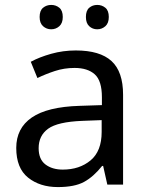

<svg xmlns="http://www.w3.org/2000/svg" viewBox="-20 -750 601 780"><path d="M288 -545Q386 -545 433 -502Q480 -459 480 -365V0H416L399 -76H395Q360 -32 321.5 -11Q283 10 215 10Q142 10 94 -28.5Q46 -67 46 -149Q46 -229 109 -272.5Q172 -316 303 -320L394 -323V-355Q394 -422 365 -448Q336 -474 283 -474Q241 -474 203 -461.5Q165 -449 132 -433L105 -499Q140 -518 188 -531.5Q236 -545 288 -545ZM314 -259Q214 -255 175.5 -227Q137 -199 137 -148Q137 -103 164.5 -82Q192 -61 235 -61Q303 -61 348 -98.5Q393 -136 393 -214V-262ZM141 -681Q141 -707 155 -718.5Q169 -730 188 -730Q207 -730 221 -718.5Q235 -707 235 -681Q235 -656 221 -643.5Q207 -631 188 -631Q169 -631 155 -643.5Q141 -656 141 -681ZM329 -681Q329 -707 342.5 -718.5Q356 -730 375 -730Q394 -730 408 -718.5Q422 -707 422 -681Q422 -656 408 -643.5Q394 -631 375 -631Q356 -631 342.5 -643.5Q329 -656 329 -681Z"/></svg>

Font: Noto Sans Pau Cin Hau
Style: Regular
Weight: 400
Designer: Monotype Design Team
Foundry: Monotype Imaging Inc.
Version: Version 2.002; ttfautohint (v1.8.4.7-5d5b)